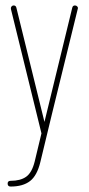

<svg xmlns="http://www.w3.org/2000/svg" viewBox="-20 -497 325 704"><path d="M19 187Q8 187 8 176Q8 166 19 166Q55 166 76 151Q97 136 107 96L132 -8L20 -464Q19 -469 22 -473Q25 -477 30 -477Q38 -477 40 -469L143 -50L245 -469Q247 -477 255 -477Q260 -477 263.5 -473Q267 -469 265 -464L170 -77L128 97Q116 147 90 167Q64 187 19 187Z"/></svg>

Font: Zen Loop
Style: Regular
Weight: 400
Designer: Yoshimichi Ohira
Foundry: A-1 Corp ZenFonts
Version: Version 1.000; ttfautohint (v1.8.3)